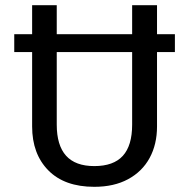

<svg xmlns="http://www.w3.org/2000/svg" viewBox="-20 -709 730 741"><path d="M655 -508H586V-221Q586 -152 557.5 -99.5Q529 -47 474.5 -17.5Q420 12 344 12Q229 12 166.5 -51.5Q104 -115 104 -221V-508H35V-577H104V-689H199V-577H490V-689H586V-577H655ZM490 -508H199V-228Q199 -148 235 -108Q271 -68 344 -68Q418 -68 454 -107.5Q490 -147 490 -228Z"/></svg>

Font: Fira Sans
Style: Regular
Weight: 400
Designer: bBox Type GmbH & Carrois Corporate GbR & Edenspiekermann AG
Foundry: bBox Type GmbH & Carrois Corporate GbR & Edenspiekermann AG
Version: Version 4.301